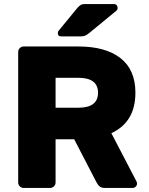

<svg xmlns="http://www.w3.org/2000/svg" viewBox="-20 -930 735 950"><path d="M650 -471Q650 -326 531 -271L655 -33Q658 -27 658 -22Q658 -13 651.5 -6.5Q645 0 636 0H500Q482 0 473 -7.5Q464 -15 458 -27L347 -241H255V-27Q255 -16 247 -8Q239 0 228 0H97Q86 0 78 -8Q70 -16 70 -27V-673Q70 -684 78 -692Q86 -700 97 -700H368Q502 -700 576 -642.5Q650 -585 650 -471ZM368 -397Q465 -397 465 -471Q465 -545 368 -545H255V-397ZM400 -910H543Q552 -910 557 -904.5Q562 -899 562 -890Q562 -883 557 -878L422 -767Q411 -758 402.5 -754Q394 -750 380 -750H282Q266 -750 266 -766Q266 -774 271 -779L363 -891Q374 -903 381 -906.5Q388 -910 400 -910Z"/></svg>

Font: Rubik
Style: Regular
Weight: 700
Designer: Hubert & Fischer
Foundry: Hubert & Fischer
Version: Version 1.100